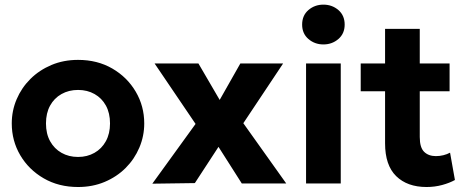

<svg xmlns="http://www.w3.org/2000/svg" viewBox="-20 -772 1968 808"><path d="M308.5 15Q227 15 164 -21.5Q101 -58 65.2 -118.8Q29.5 -179.5 29.5 -252.5Q29.5 -306 50 -354.2Q70.5 -402.5 108 -439.8Q145.5 -477 196.5 -498.5Q247.5 -520 308.5 -520Q390 -520 452.8 -483.5Q515.5 -447 551.2 -386.2Q587 -325.5 587 -252.5Q587 -199.5 566.5 -151Q546 -102.5 508.8 -65.2Q471.5 -28 420.5 -6.5Q369.5 15 308.5 15ZM308.5 -111.5Q347 -111.5 377.5 -128.8Q408 -146 425.5 -177.8Q443 -209.5 443 -252.5Q443 -296 425.8 -327.5Q408.5 -359 378 -376.2Q347.5 -393.5 308.5 -393.5Q269.5 -393.5 238.8 -376.2Q208 -359 190.8 -327.5Q173.5 -296 173.5 -252.5Q173.5 -209 191 -177.5Q208.5 -146 239 -128.8Q269.5 -111.5 308.5 -111.5Z M621 1 803 -250.5 630.5 -505H815L904.5 -351.5L991.5 -505H1171.5L1004 -253.5L1184.5 0H997.5L899.5 -154L800 -1.5Z M1268 0V-505H1414V0ZM1341 -585Q1304.5 -585 1278 -607.8Q1251.5 -630.5 1251.5 -668.5Q1251.5 -707 1278 -729.8Q1304.5 -752.5 1341 -752.5Q1377.5 -752.5 1404 -729.8Q1430.5 -707 1430.5 -668.5Q1430.5 -630.5 1404 -607.8Q1377.5 -585 1341 -585Z M1775 15Q1694 15 1647.2 -30.8Q1600.5 -76.5 1600.5 -169V-650.5H1746.5V-505H1872V-388H1746.5V-195.5Q1746.5 -151 1765 -133Q1783.5 -115 1814.5 -115Q1830.5 -115 1845.8 -118.8Q1861 -122.5 1874 -129.5L1894.5 -14.5Q1872 -2 1840.8 6.5Q1809.5 15 1775 15ZM1498 -388V-505H1615V-388Z"/></svg>

Font: Geologica Cursive SemiBold
Style: Regular
Weight: 600
Designer: Sindre Bremnes, Frode Helland
Foundry: Monokrom Skriftforlag AS
Version: Version 1.010;gftools[0.9.28]